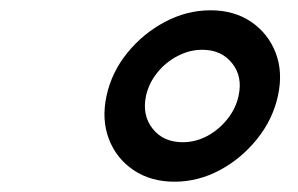

<svg xmlns="http://www.w3.org/2000/svg" viewBox="-20 -687 578 373"><path d="M319 -334Q273 -334 239.5 -356.5Q206 -379 191.5 -417Q177 -455 187 -501Q197 -547 227.5 -584.5Q258 -622 300.5 -644.5Q343 -667 389 -667Q435 -667 468 -644.5Q501 -622 515.5 -584.5Q530 -547 520 -501Q510 -455 479.5 -417Q449 -379 407 -356.5Q365 -334 319 -334ZM335.1 -410.7Q359.8 -410.7 382.6 -422.8Q405.3 -435 421.8 -455.7Q438.3 -476.3 443.5 -501.1Q451.7 -538.3 430.8 -564.3Q410 -590.3 373 -590.3Q348.3 -590.3 325 -578.2Q301.7 -566 285.5 -545.8Q269.3 -525.7 263.7 -501Q255.7 -463.3 276.5 -437Q297.3 -410.7 335.1 -410.7Z"/></svg>

Font: Epunda Slab Light
Style: Italic
Weight: 300
Italic angle: -12°
Designer: Simon Atzbach
Foundry: typofactur
Version: Version 1.102